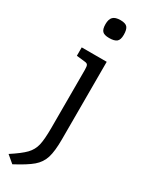

<svg xmlns="http://www.w3.org/2000/svg" viewBox="-280 -746 785 1031"><g transform="rotate(30 112.0 -230.5)"><path d="M70 -652Q70 -683 84 -697Q98 -711 130 -711Q161 -711 172.5 -697.5Q184 -684 184 -651Q184 -620 170 -608.5Q156 -597 124 -597Q93 -597 81.5 -609.5Q70 -622 70 -652ZM-32 212Q28 173 54 146Q80 119 88.5 83Q97 47 97 -25V-384Q97 -406 92.5 -413.5Q88 -421 74 -422L22 -428V-480H177V0Q177 74 164.5 114.5Q152 155 118.5 183.5Q85 212 13 250Z"/></g></svg>

Font: Enriqueta
Style: Regular
Weight: 400
Designer: Viviana Monsalve, Gustavo Ibarra
Foundry: 72Puntos
Version: Version 2.000